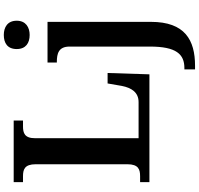

<svg xmlns="http://www.w3.org/2000/svg" viewBox="-38 -768 1046 1010"><g transform="rotate(-90 485.0 -263.0)"><path d="M806 -630C846 -630 881 -650 881 -698C881 -747 846 -766 806 -766C764 -766 732 -747 732 -698C732 -650 764 -630 806 -630ZM32 0H599L606 -220H551L538 -145C528 -94 504 -57 453 -57H263V-602C263 -657 291 -665 325 -665H356V-714H32V-665H63C98 -665 126 -657 126 -598V-116C126 -57 98 -49 63 -49H32ZM625 240H644C779 240 875 187 875 8V-536H661V-487H664C708 -487 745 -478 745 -420V3C745 141 705 184 632 184H625Z"/></g></svg>

Font: Noto Serif Semi
Style: Regular
Weight: 600
Designer: Monotype Design Team
Foundry: Monotype Imaging Inc.
Version: Version 1.002